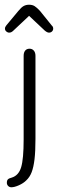

<svg xmlns="http://www.w3.org/2000/svg" viewBox="-20 -593 247 812"><path d="M130 -6V-357Q130 -371 123 -379Q116 -387 105 -387Q93 -387 86.5 -379Q80 -371 80 -357V-3Q80 79 69.5 114Q59 149 30 158Q18 161 13.5 165.5Q9 170 9 180Q9 188 14.5 193.5Q20 199 28 199Q41 199 60 190.5Q79 182 91 170Q106 156 114 135Q122 114 126 80.5Q130 47 130 -6ZM103 -526 170 -463Q180 -455 187 -455Q195 -455 200 -460Q205 -465 205 -472Q205 -480 199 -485L149 -547Q136 -561 126.5 -567Q117 -573 103 -573Q90 -573 80 -567.5Q70 -562 57 -546L7 -486Q4 -482 2.5 -479Q1 -476 1 -472Q1 -465 6.5 -460Q12 -455 19 -455Q28 -455 36 -463Z"/></svg>

Font: Beiruti Light
Style: Regular
Weight: 300
Designer: Arlette Boutros
Foundry: Boutros
Version: Version 1.41